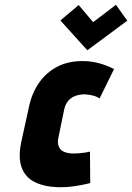

<svg xmlns="http://www.w3.org/2000/svg" viewBox="-20 -766 549 798"><path d="M509 -680 462 -746 367 -674 307 -745 231 -681 343 -557ZM394 -357 454 -479Q427 -493 396 -502Q365 -511 333 -512Q267 -514 219.5 -489.5Q172 -465 142 -421.5Q112 -378 100 -320L68 -174Q55 -111 70 -70Q85 -29 124 -9.5Q163 10 220 12Q254 13 288.5 8Q323 3 355 -5L354 -136Q354 -136 348 -134.5Q342 -133 331.5 -131.5Q321 -130 309 -129Q297 -128 285 -128Q268 -128 254.5 -132Q241 -136 233 -144Q225 -152 222 -165Q219 -178 223 -195L247 -312Q252 -334 264.5 -348Q277 -362 295 -368Q313 -374 333 -374Q350 -373 366 -369Q382 -365 394 -357Z"/></svg>

Font: Advent Pro ExtraBold
Style: Italic
Weight: 800
Italic angle: -12°
Version: Version 3.000